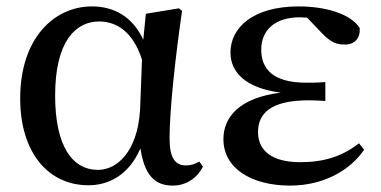

<svg xmlns="http://www.w3.org/2000/svg" viewBox="-20 -563 1190 599"><path d="M256 15C318 15 382 -16 418 -100C431 -17 462 16 519 16C563 16 597 -10 613 -43L602 -59C589 -52 578 -47 560 -47C527 -47 509 -69 509 -132C509 -218 527 -385 548 -529L538 -537L435 -520L427 -439C395 -508 339 -543 267 -543C149 -543 43 -444 43 -256C43 -85 132 15 256 15ZM423 -377 417 -221C409 -87 343 -33 286 -33C205 -33 152 -108 152 -265C152 -434 216 -496 289 -496C344 -496 395 -464 423 -377Z M885 16C989 16 1072 -31 1116 -96L1100 -116C1049 -76 992 -57 917 -57C827 -57 785 -94 785 -151C785 -207 822 -250 942 -250C954 -250 965 -250 995 -248V-307C970 -305 953 -305 935 -305C833 -305 795 -347 795 -408C795 -470 839 -509 915 -509L938 -508L982 -462C1013 -429 1031 -424 1057 -424C1086 -424 1105 -444 1102 -476C1073 -521 993 -543 912 -543C768 -543 699 -476 699 -399C699 -338 746 -288 856 -274C726 -258 677 -197 677 -129C677 -38 764 16 885 16Z"/></svg>

Font: Noto Serif CJK HK SemiBold
Style: Regular
Weight: 600
Designer: Ryoko NISHIZUKA 西塚涼子 (kana & ideographs); Frank Grießhammer (Latin, Greek & Cyrillic); Wenlong ZHANG 张文龙 (bopomofo); San
Foundry: Adobe
Version: Version 2.001;hotconv 1.1.0;makeotfexe 2.6.0